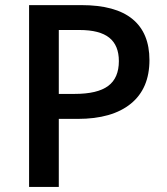

<svg xmlns="http://www.w3.org/2000/svg" viewBox="-20 -734 655 754"><path d="M566.9 -498Q566.9 -386.2 493.7 -326.7Q420.4 -267.1 285.2 -267.1H210.9V0H94.2V-713.9H299.8Q433.6 -713.9 500.2 -659.2Q566.9 -604.5 566.9 -498ZM210.9 -365.2H272.9Q362.8 -365.2 404.8 -396.5Q446.8 -427.7 446.8 -494.1Q446.8 -555.7 409.2 -585.9Q371.6 -616.2 292 -616.2H210.9Z"/></svg>

Font: f1_44652          
Style: Regular
Weight: 600
Foundry: Ascender Corporation
Version: Version 1.10